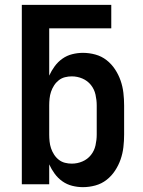

<svg xmlns="http://www.w3.org/2000/svg" viewBox="-20 -760 590 792"><path d="M322 12Q300 12 278 6.5Q256 1 237.5 -12Q219 -25 205.5 -43.5Q192 -62 183 -82V0H70V-740H439V-643H183V-448Q192 -468 205.5 -486.5Q219 -505 237.5 -518Q256 -531 278 -536.5Q300 -542 322 -542Q348 -542 373.5 -535Q399 -528 419.5 -512Q440 -496 454.5 -474Q469 -452 477.5 -427.5Q486 -403 489 -377Q492 -351 492 -325V-205Q492 -179 489 -153Q486 -127 477.5 -102.5Q469 -78 454.5 -56Q440 -34 419.5 -18Q399 -2 373.5 5Q348 12 322 12ZM276 -85Q299 -85 320 -94Q341 -103 355 -120.5Q369 -138 374 -160.5Q379 -183 379 -205V-325Q379 -347 374 -369.5Q369 -392 355 -409.5Q341 -427 320 -436Q299 -445 276 -445Q262 -445 248 -441.5Q234 -438 222.5 -429Q211 -420 203 -407.5Q195 -395 190.5 -381.5Q186 -368 184.5 -353.5Q183 -339 183 -325V-205Q183 -191 184.5 -176.5Q186 -162 190.5 -148.5Q195 -135 203 -122.5Q211 -110 222.5 -101Q234 -92 248 -88.5Q262 -85 276 -85Z"/></svg>

Font: Lode Term
Style: Bold
Weight: 700
Monospace: yes
Designer: Belleve Invis
Foundry: Belleve Invis
Version: Version 29.2.0